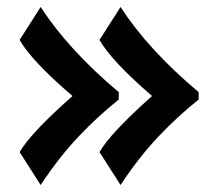

<svg xmlns="http://www.w3.org/2000/svg" viewBox="-20 -536 621 548"><path d="M36 -102Q68 -157 187 -262Q71 -361 36 -422L96 -516Q176 -393 319 -273V-252Q259 -204 204 -146Q149 -88 96 -8ZM264 -102Q295 -156 414 -262Q298 -362 264 -422L324 -516Q404 -393 547 -273V-252Q487 -204 432 -146Q377 -88 324 -8Z"/></svg>

Font: Trirong
Style: Bold
Weight: 700
Designer: Katatrad Team
Foundry: CadsonDemak
Version: Version 1.001